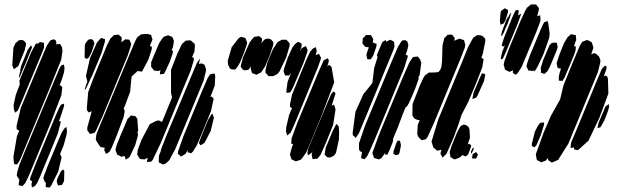

<svg xmlns="http://www.w3.org/2000/svg" viewBox="-20 -728 2788 860"><path d="M254 -460 197 -319 104 -95 81 -39 68 -9 57 8H49L44 7L42 -1L40 -25L56 -119L66 -142L64 -144L55 -149L54 -163L73 -244L165 -465L190 -524L202 -542L207 -548L221 -552L229 -548L233 -536L230 -526L233 -530L249 -531L257 -518L260 -500ZM90 -501 62 -432 42 -418 35 -436 40 -514 49 -534 58 -542 65 -548 79 -549 88 -545 97 -534 96 -525ZM164 -481 80 -280 60 -233 47 -223 46 -228 42 -239 41 -258 51 -304 68 -348V-356L67 -366L74 -384L119 -492L139 -530L148 -536V-528L149 -531L159 -540L167 -538L177 -536V-525V-514ZM107 -475 92 -438 81 -413 70 -386 67 -379 65 -386 70 -406 73 -412 69 -410 71 -416 75 -433 104 -505 119 -525V-518L124 -524L123 -514ZM255 -302 206 -175 126 19 106 66 93 92 81 105 73 104 64 102V94L67 73L65 75L61 68L55 59L57 43L68 7L90 -47L217 -352L247 -423L254 -435L261 -437L266 -439L267 -434L269 -423L267 -405L256 -369L246 -344L250 -347L259 -337L258 -329ZM239 -130 160 62 147 91 136 106 123 111 121 97 124 83 123 84 114 77 116 67 140 5 229 -209 245 -245 253 -259 267 -264V-253L251 -204L244 -185L251 -186V-177ZM241 40 209 104 202 112 191 111 185 110V105V88L186 86L181 89L179 83L174 70L178 57L193 17L244 -106L257 -135L267 -151L277 -160L278 -155L280 -141L278 -124L265 -77L249 -38L256 -24ZM267 83 258 100 245 102 240 103 238 98 234 85 237 72 253 39 263 31 268 38Z M534 -204 504 -124 481 -68 471 -49 462 -42 454 -39 451 -47 447 -55 449 -66 439 -68 431 -69 424 -78 411 -98 409 -105 412 -127 427 -164 460 -243 557 -476 586 -545 594 -560 605 -569 612 -574 620 -575 639 -576 652 -573 657 -572 658 -567 663 -551 659 -541 651 -522 660 -519V-508L645 -462L616 -407L598 -410V-411L578 -393L570 -386L568 -372L563 -317L539 -253L534 -242L538 -234V-226ZM553 -482 438 -204 409 -141 403 -133 392 -130 383 -128 378 -135 371 -144V-157L391 -230L378 -224L370 -233L369 -244L375 -315L398 -377L437 -471L459 -525L475 -556L491 -571L502 -572L511 -573L519 -566L525 -560V-551L523 -538L524 -539L541 -552L552 -551L560 -550L562 -545L568 -531L565 -520ZM741 -453 721 -409 714 -397 705 -396 696 -395 697 -406 699 -415 691 -410 679 -411 670 -412 663 -421 657 -428V-434V-449L670 -481L693 -535L708 -557L713 -563L727 -568L733 -570L743 -566L751 -563L754 -558L759 -544L758 -536L754 -515L749 -504L755 -499L753 -488ZM435 -491 393 -390 386 -376 385 -374 378 -358 365 -331 359 -325 360 -330 367 -352 372 -363H371L370 -368L365 -388L383 -467L414 -537L427 -552L433 -558L450 -553V-542ZM391 -496 378 -470 368 -464 359 -470V-475L360 -523L362 -533L375 -550L388 -553L397 -549L403 -535L400 -524ZM834 -412 700 -87 664 -12 657 -4 647 -3 639 -2V-10L642 -21L635 -18L628 -14L615 -15L607 -16L602 -23L595 -35V-40L597 -57L614 -102L651 -172L679 -186L690 -189L703 -183L706 -182L750 -290V-294L746 -312V-415L774 -487L791 -523L796 -532L812 -546L826 -547H834L842 -540L851 -533L853 -524L851 -497L840 -471L848 -470V-458ZM892 -367 765 -60 738 -10 724 3 710 9 697 2 692 0 691 -8 692 -30 701 -54V-58L724 -117L829 -368L861 -444L875 -465V-460L871 -442V-441L872 -442L884 -444L896 -438L899 -430L903 -418L902 -408ZM925 -230 888 -139 861 -76 844 -49 836 -41 828 -44 820 -46 821 -56 811 -39 795 -29 790 -27 784 -33 776 -40 778 -51 802 -119 885 -320 910 -378 921 -395 929 -397 941 -399 944 -389 942 -345 922 -293 928 -296 937 -286ZM924 -142 896 -88 878 -77 871 -87 873 -94 881 -115 912 -191 926 -214 931 -220 933 -215 938 -201ZM586 -79 567 -38 560 -24 543 -13 541 -21 538 -28 539 -30 529 -27 524 -26 512 -32 505 -35 503 -41 497 -56 502 -77 518 -117 544 -178 551 -195 561 -205 566 -211 579 -209 587 -207 595 -196 599 -143 595 -133H597L598 -122Z M1187 -476 1167 -430 1150 -404 1134 -396 1129 -393 1121 -396 1109 -401 1107 -406 1103 -422 1105 -431 1097 -421 1092 -415 1077 -413 1068 -416 1058 -429 1060 -439 1068 -470 1098 -538 1113 -557 1119 -563 1134 -565 1140 -567 1148 -560 1154 -555 1153 -544 1149 -534 1163 -549 1170 -554 1184 -555 1194 -551 1204 -540V-527ZM1072 -489 1055 -448 1044 -429 1034 -417H1019L1010 -421L1002 -437L1000 -456L1018 -517L1049 -557L1060 -563L1068 -561L1079 -558L1083 -548L1087 -538L1085 -527ZM1262 -471 1232 -408 1223 -397 1204 -387H1194H1183L1175 -396L1169 -403V-412L1176 -444L1202 -507L1223 -539L1235 -546L1242 -550H1254H1263L1272 -540L1277 -534V-522ZM1340 -448 1292 -335 1280 -314 1272 -313 1263 -312V-323L1268 -361L1285 -404V-403L1275 -390H1257L1255 -395L1250 -409L1253 -422L1269 -470L1290 -516L1302 -531L1315 -541L1331 -533V-521L1323 -497L1325 -501L1332 -513L1345 -519L1350 -522L1353 -516L1358 -503L1355 -491ZM1018 -529 1013 -513 1014 -518ZM1404 -427 1306 -188 1289 -149 1281 -133 1266 -121 1265 -126 1261 -139 1262 -158 1275 -213 1288 -244 1279 -249V-262L1288 -304L1352 -460L1369 -496L1381 -510L1394 -517L1396 -511L1399 -498L1394 -483L1393 -481L1404 -485L1409 -487L1411 -482L1418 -469L1415 -458ZM1477 -359 1421 -211 1377 -105 1352 -46 1334 -20 1326 -12 1310 -7 1305 -5 1293 -11 1286 -14 1284 -20 1279 -34 1280 -41 1287 -67 1293 -83H1291L1285 -84V-89L1286 -108L1311 -176L1406 -404L1430 -458L1448 -467L1453 -458L1451 -446L1446 -432L1455 -437L1465 -428ZM1472 -168 1438 -84 1415 -33 1401 -17 1388 -16 1380 -15 1379 -21 1376 -36 1379 -49 1384 -61 1377 -45 1360 -32 1357 -43 1360 -61 1370 -85 1442 -257 1464 -308 1475 -319 1483 -310 1466 -256 1465 -254 1476 -260 1478 -254 1483 -238ZM1498 -103 1485 -43 1475 -30 1457 -22 1445 -24 1434 -35 1435 -43 1439 -67 1471 -143 1483 -166 1487 -173 1492 -168 1497 -162 1498 -154 1499 -135Z M1960 -455 1962 -524 1970 -557 1985 -572 1996 -573H2005L2012 -564L2017 -557L2016 -552L2015 -543L2018 -547L2028 -551L2038 -555L2053 -550L2059 -548L2060 -542L2064 -528L2062 -515L2046 -473L1925 -180L1895 -114L1887 -104L1877 -102L1869 -100L1862 -106L1854 -115L1849 -127L1851 -167L1860 -191L1858 -190L1850 -191L1836 -197L1827 -211L1828 -262L1861 -346L1877 -380L1883 -390L1901 -403H1913L1935 -404L1945 -406L1950 -413L1953 -417L1956 -426L1957 -427ZM1651 -477 1640 -462 1625 -463 1624 -469 1621 -483 1624 -493 1632 -516H1630L1615 -519L1603 -534L1604 -540L1605 -556L1614 -565L1619 -571H1630H1641L1646 -563L1652 -553L1651 -545L1649 -537L1650 -538L1659 -534L1667 -532L1666 -520ZM2140 -426 2108 -344 2077 -271 2047 -213 2034 -172 2012 -112 1980 -39 1962 -22 1958 -30 1953 -40 1955 -50 1958 -57 1947 -55 1938 -53 1930 -60 1921 -67 1913 -94 1943 -193 2048 -446 2077 -518 2095 -551 2101 -560 2118 -571 2132 -570 2142 -566 2153 -555 2154 -544 2142 -485 2136 -470 2139 -468 2146 -463 2145 -455ZM1740 -499 1618 -204 1588 -132 1573 -110 1568 -116 1560 -123V-136L1572 -227L1608 -307L1640 -346L1648 -357L1656 -423L1671 -472V-473L1668 -481L1673 -493L1684 -520L1693 -540L1703 -546L1709 -548V-541L1728 -550L1738 -545L1745 -541L1746 -533L1747 -519ZM1790 -422 1658 -102 1638 -56 1625 -29 1613 -15 1605 -17 1598 -19V-27L1602 -48L1599 -46L1589 -55L1588 -64V-86L1615 -165L1729 -440L1763 -519L1777 -541L1782 -547L1796 -548L1804 -543L1809 -528L1808 -520L1803 -499L1797 -484L1807 -478L1806 -473ZM1731 -71 1724 -54 1715 -35 1704 -36 1706 -45 1689 -20 1677 -14 1663 -18 1655 -21 1653 -28 1648 -41 1651 -52 1679 -128 1784 -381 1813 -447 1826 -467 1831 -473 1845 -474 1851 -475 1861 -463 1867 -448 1860 -394 1853 -378H1856L1853 -368L1840 -332L1825 -296L1813 -269L1804 -253L1796 -246L1785 -219L1762 -158L1740 -105L1741 -104L1740 -94ZM2148 -365 2118 -298 2113 -291 2096 -284 2097 -292 2102 -315 2129 -379 2139 -400 2145 -398 2153 -396V-390ZM2065 -27 2052 -33 2053 -36 2052 -34 2040 -23 2023 -16 2015 -14 2005 -20 1997 -25V-30L1994 -47L2004 -78L2027 -134L2038 -155L2044 -164L2057 -170L2067 -168L2079 -159L2083 -148L2085 -110L2074 -80L2080 -85L2091 -77L2089 -69L2077 -36ZM1753 -33 1742 -39 1743 -51 1755 -87 1761 -98H1766L1772 -97L1773 -91L1776 -77L1770 -46L1766 -36ZM2092 -39 2089 -48 2095 -61 2100 -68 2102 -61ZM2097 -37 2112 -47 2121 -36 2115 -23 2113 -18H2102L2094 -19L2095 -24Z M2381 -582 2316 -427 2299 -401 2291 -393 2284 -397 2277 -401 2278 -413 2271 -410 2261 -406 2254 -410 2242 -416 2241 -421 2236 -437 2239 -453 2260 -510 2310 -631 2333 -681 2340 -693 2358 -708H2372H2381L2388 -699L2394 -692L2393 -681L2386 -656L2394 -658L2400 -659V-653L2401 -637L2397 -624ZM2241 -691 2256 -683 2255 -672 2244 -637 2236 -623 2229 -620 2222 -617 2221 -622 2219 -635 2222 -669 2224 -679ZM2298 -620 2246 -495 2236 -473 2232 -465 2223 -462 2224 -471 2230 -497 2242 -526 2236 -519 2227 -524 2230 -535 2238 -560 2275 -651 2286 -675 2290 -682 2303 -683V-671L2300 -659L2315 -667L2312 -659ZM2253 -620 2243 -598 2237 -583 2230 -570 2227 -565 2225 -571 2228 -586 2247 -636 2255 -652H2257L2262 -663L2271 -672L2269 -667L2264 -650L2261 -642ZM2442 -578 2440 -559 2415 -487 2390 -434 2385 -425 2383 -421 2377 -412 2370 -407 2372 -414 2366 -410 2352 -412H2346L2344 -418L2338 -431L2341 -444L2354 -481L2401 -594L2412 -618L2417 -628L2422 -630L2432 -634L2436 -623ZM2534 -440 2518 -403 2509 -381 2499 -365 2494 -366 2483 -367V-373V-385L2487 -403L2493 -421H2490L2478 -423L2475 -435L2473 -444L2476 -454L2486 -484L2506 -534L2522 -561L2538 -575L2551 -572L2559 -571L2560 -560L2561 -549L2557 -539L2551 -521H2554L2559 -520V-515L2558 -502L2552 -484ZM2658 -405 2526 -85 2480 -12 2458 -2 2451 0 2444 -5 2435 -11V-16V-21L2424 -8L2412 -4L2404 -1L2397 -5L2385 -11L2383 -19L2380 -37L2415 -134L2448 -210L2489 -283L2504 -346L2545 -447L2577 -523L2588 -541L2604 -547L2610 -549L2617 -546L2629 -540L2632 -535L2638 -514L2628 -485L2633 -487L2643 -490L2651 -486L2663 -475L2669 -460V-449ZM2459 -467 2441 -425 2432 -409 2419 -397 2403 -402V-413L2402 -423L2404 -431L2406 -436L2413 -459L2441 -525L2454 -538L2453 -533L2457 -537H2474L2475 -531L2478 -517L2474 -504ZM2705 -309 2665 -201 2616 -98 2574 -60 2567 -55 2556 -58 2551 -59V-64L2550 -70L2549 -67L2541 -66L2536 -64V-70L2538 -89L2565 -153L2653 -366L2676 -420L2690 -434L2697 -430L2696 -418L2684 -385L2691 -390L2700 -385L2703 -375ZM2689 -193 2675 -167 2669 -158 2657 -154V-159L2661 -178L2682 -227L2692 -251L2707 -262L2708 -249L2704 -233ZM2402 -122 2383 -78 2374 -68 2362 -74V-83L2376 -139L2391 -167L2398 -176L2406 -179H2417V-170Z"/></svg>

Font: Rubik Marker Hatch
Style: Regular
Weight: 400
Designer: Hubert and Fischer, NaN
Foundry: Hubert & Fischer, NaN
Version: Version 2.200